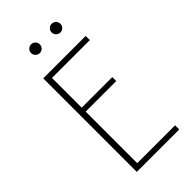

<svg xmlns="http://www.w3.org/2000/svg" viewBox="-242 -843 907 907"><g transform="rotate(-45 212.0 -389.5)"><path d="M94.4 0V-625H377.8V-597.2H125V-398.6H329.2V-372.2H125V-27.8H377.8V0ZM304.9 -720.8Q293.1 -720.8 284.4 -729.5Q275.7 -738.2 275.7 -750Q275.7 -762.5 284.4 -770.8Q293.1 -779.2 304.9 -779.2Q317.4 -779.2 325.7 -770.8Q334 -762.5 334 -750Q334 -738.2 325.7 -729.5Q317.4 -720.8 304.9 -720.8ZM167.4 -720.8Q155.6 -720.8 146.9 -729.5Q138.2 -738.2 138.2 -750Q138.2 -762.5 146.9 -770.8Q155.6 -779.2 167.4 -779.2Q179.9 -779.2 188.2 -770.8Q196.5 -762.5 196.5 -750Q196.5 -738.2 188.2 -729.5Q179.9 -720.8 167.4 -720.8Z"/></g></svg>

Font: Afacad Flux Thin
Style: Regular
Weight: 250
Designer: Kristian Moeller
Foundry: Dicotype
Version: Version 1.100